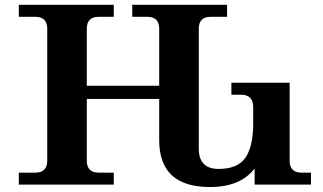

<svg xmlns="http://www.w3.org/2000/svg" viewBox="-20 -752 1315 782"><path d="M628.4 -349.1H333.5V-97.7Q333.5 -48.8 382.3 -48.8H443.4V0H56.6V-48.8H123.5Q172.4 -48.8 172.4 -97.7V-634.8Q172.4 -683.6 123.5 -683.6H56.6V-732.4H443.4V-683.6H382.3Q333.5 -683.6 333.5 -634.8V-402.8H628.4V-634.8Q628.4 -683.6 579.6 -683.6H518.6V-732.4H904.8V-683.6H838.4Q789.6 -683.6 789.6 -634.8V-147Q789.6 -64 870.1 -64Q947.3 -64 978.8 -108.6Q1010.3 -153.3 1011.2 -243.2V-317.4Q1010.3 -366.2 961.4 -366.2H922.4V-415H1159.7V-97.7Q1159.7 -48.8 1208.5 -48.8H1246.6V0H1017.1V-65.9Q959.5 9.8 835 9.8Q628.4 9.8 628.4 -181.2Z"/></svg>

Font: Munson
Style: Bold
Weight: 700
Designer: Paul James MIller
Foundry: High-Logic / Made with FontCreator
Version: Version 2.10;May 5, 2019;FontCreator 11.5.0.2430 64-bit